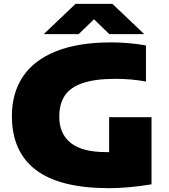

<svg xmlns="http://www.w3.org/2000/svg" viewBox="-20 -971 879 1001"><path d="M770 -360V-10Q648.5 10 548 10Q292.5 10 167.2 -85Q42 -180 42 -366Q42 -485 99 -571Q156 -657 271.8 -703.5Q387.5 -750 560 -750Q603.5 -750 651.2 -746Q699 -742 741 -734V-546Q665 -560 578 -560Q473 -559.5 409.2 -537.2Q345.5 -515 317.2 -471.8Q289 -428.5 289 -362Q289 -273.5 348.8 -225.8Q408.5 -178 534 -178H549V-360ZM732 -793H550L470 -870.5L390 -793H208L374 -951H566Z"/></svg>

Font: Encode Sans Expanded Black
Style: Regular
Weight: 900
Width: 7
Designer: Multiple Designers
Foundry: Impallari Type
Version: Version 2.000